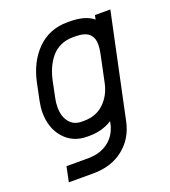

<svg xmlns="http://www.w3.org/2000/svg" viewBox="-128 -607 781 881"><g transform="rotate(-20 262.5 -166.0)"><path d="M147 -284.2 129.9 -200.7Q126 -182.6 126 -160.6Q126 -115.7 147.7 -88.4Q169.4 -61 208.5 -61H218.8Q278.3 -61 316.7 -97.4Q355 -133.8 367.2 -190.4L395.5 -325.2Q400.4 -350.6 400.4 -368.2Q400.4 -402.3 380.1 -420.7Q359.9 -439 312 -439H301.8Q268.6 -439 241.2 -426.3Q213.9 -413.6 195.6 -391.1Q177.2 -368.7 165.5 -342Q153.8 -315.4 147 -284.2ZM301.8 -512.2H312Q389.2 -512.2 427.7 -479.5L432.1 -500H507.3L399.9 7.3Q383.8 85.4 324.7 132.8Q265.6 180.2 176.3 180.2H57.1L72.3 106.9H176.3Q237.8 106.9 277.3 76.4Q316.9 45.9 328.6 -7.3L330.6 -18.6Q281.7 12.2 218.8 12.2H208.5Q138.7 12.2 95.7 -36.6Q52.7 -85.4 52.7 -161.6Q52.7 -187.5 58.6 -216.3L75.7 -298.8Q95.7 -395 154.5 -453.6Q213.4 -512.2 301.8 -512.2Z"/></g></svg>

Font: Anka/Coder Condensed
Style: Italic
Weight: 400
Width: 4
Italic angle: -12°
Monospace: yes
Version: Version 001.100